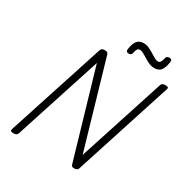

<svg xmlns="http://www.w3.org/2000/svg" viewBox="-269 -1452 1613 1678"><g transform="rotate(30 537.5 -613.0)"><path d="M102 14Q66 14 74 -10L393 -992Q397 -1004 407 -1009.5Q417 -1015 434 -1015Q449 -1015 457 -1010Q465 -1005 469 -994L722 -125L1003 -992Q1007 -1004 1017 -1009.5Q1027 -1015 1045 -1015Q1082 -1015 1073 -992L756 -10Q753 2 742.5 8Q732 14 715 14Q702 14 695 10Q688 6 684 -8L428 -883L145 -10Q141 2 131 8Q121 14 102 14ZM626 -1093Q600 -1093 601 -1118Q608 -1179 630.5 -1208.5Q653 -1238 695 -1238Q724 -1238 750.5 -1226.5Q777 -1215 801 -1199.5Q825 -1184 846 -1172.5Q867 -1161 884 -1161Q897 -1161 906.5 -1174Q916 -1187 922 -1216Q925 -1240 956 -1240Q970 -1240 975.5 -1234Q981 -1228 980 -1216Q973 -1154 951 -1124.5Q929 -1095 885 -1095Q855 -1095 829 -1106.5Q803 -1118 779.5 -1133Q756 -1148 735.5 -1159.5Q715 -1171 696 -1171Q681 -1171 672 -1158Q663 -1145 658 -1116Q656 -1104 648 -1098.5Q640 -1093 626 -1093Z"/></g></svg>

Font: Playwrite US Trad Light
Style: Regular
Weight: 300
Designer: Veronika Burian, José Scaglione
Foundry: TypeTogether
Version: Version 1.003